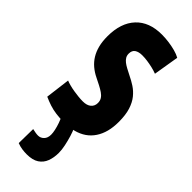

<svg xmlns="http://www.w3.org/2000/svg" viewBox="-256 -579 824 824"><g transform="rotate(45 155.5 -167.0)"><path d="M10 -17.4 24.2 -129.6Q34 -125.6 47.4 -122.1Q60.8 -118.6 75.6 -116.2Q90.4 -113.8 104.8 -112.3Q119.2 -110.8 132 -110.8Q156.8 -110.8 169.9 -122.1Q183 -133.4 183 -152Q183 -165.8 176.6 -175.7Q170.2 -185.6 158.8 -193.4Q147.4 -201.2 133 -208.7Q118.6 -216.2 102.2 -224.2Q80.2 -234.8 62.9 -249.4Q45.6 -264 33.7 -283.3Q21.8 -302.6 15.5 -327.3Q9.2 -352 9.2 -383.2Q9.2 -464.4 51.1 -509.2Q93 -554 169.2 -554Q190 -554 211.6 -551.1Q233.2 -548.2 253 -542.9Q272.8 -537.6 286.4 -529.8L267.2 -413.8Q251.8 -419.6 235.6 -423.3Q219.4 -427 203.7 -429.2Q188 -431.4 173 -431.4Q151.6 -431.4 139 -423Q126.4 -414.6 126.4 -395Q126.4 -383.6 131.6 -375Q136.8 -366.4 145.7 -359.4Q154.6 -352.4 167.2 -345.7Q179.8 -339 194.8 -331.4Q215.6 -321.6 235 -308.9Q254.4 -296.2 269.8 -277.2Q285.2 -258.2 294.5 -229.4Q303.8 -200.6 303.8 -157.6Q303.8 -125.2 296.9 -99Q290 -72.8 276.3 -52.2Q262.6 -31.6 242.8 -17.9Q223 -4.2 196.5 2.9Q170 10 138 10Q112.8 10 90.6 7.1Q68.4 4.2 48.9 -2.2Q29.4 -8.6 10 -17.4ZM65.6 123.6Q77.2 126.2 84.9 127.5Q92.6 128.8 100 128.8Q115 128.8 126.1 117.5Q137.2 106.2 137.2 85.8Q137.2 74.8 133.9 59.5Q130.6 44.2 124.7 27.3Q118.8 10.4 111 -4.2H185.8Q193 10.4 199.6 32.2Q206.2 54 211 76.9Q215.8 99.8 215.8 118Q215.8 146.8 207.1 169.9Q198.4 193 178.1 206.5Q157.8 220 122.2 220Q108.6 220 94.2 218Q79.8 216 64.2 210Z"/></g></svg>

Font: Georama ExtraCondensed Thin
Style: Regular
Weight: 100
Width: 2
Designer: Jean-Baptiste Levee
Foundry: Production Type
Version: Version 1.001